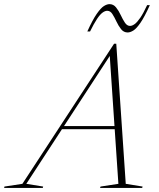

<svg xmlns="http://www.w3.org/2000/svg" viewBox="-94 -932 786 952"><path d="M205.5 -291.5 210.5 -307H495.5L490.5 -291.5ZM529.5 -20.5 613 -7 611 0H402L404.5 -7L493 -20.5L449.5 -665H457L36.5 -20.5L120 -7L118 0H-73.5L-72 -7L17 -20.5L471.5 -715H482.5ZM649 -906.5Q622.5 -848 602.5 -819Q582.5 -790 567 -780.5Q551.5 -771 539 -771Q519.5 -771 506.5 -787.2Q493.5 -803.5 483.5 -825Q473.5 -846.5 463.2 -862.5Q453 -878.5 437.5 -878.5Q427 -878.5 414.5 -869.5Q402 -860.5 387 -838Q372 -815.5 352.5 -776H339Q365.5 -834.5 385.8 -863.5Q406 -892.5 421.2 -902Q436.5 -911.5 449 -911.5Q468.5 -911.5 481.5 -895.2Q494.5 -879 504.5 -857.5Q514.5 -836 525.2 -819.8Q536 -803.5 550.5 -803.5Q561.5 -803.5 574 -812.8Q586.5 -822 601.8 -844.2Q617 -866.5 635.5 -906.5Z"/></svg>

Font: Newsreader 60pt ExtraLight
Style: Italic
Weight: 250
Italic angle: -17°
Designer: Hugues Gentile
Foundry: Production Type
Version: Version 1.003